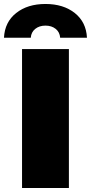

<svg xmlns="http://www.w3.org/2000/svg" viewBox="-54 -947 458 967"><path d="M57 0V-700H293V0ZM-34 -757Q-30 -836 27.5 -881.5Q85 -927 175 -927Q265 -927 322.5 -881.5Q380 -836 384 -757H249Q247 -785 226.5 -801.5Q206 -818 175 -818Q144 -818 123.5 -801.5Q103 -785 101 -757Z"/></svg>

Font: MOST Montserrat Black
Style: Regular
Weight: 900
Designer: Julieta Ulanovsky
Foundry: Julieta Ulanovsky
Version: Version 8.000;March 11, 2024;FontCreator 15.0.0.2926 64-bit